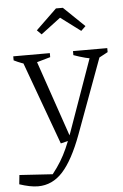

<svg xmlns="http://www.w3.org/2000/svg" viewBox="-90 -755 639 999"><g transform="rotate(-5 230.0 -255.0)"><path d="M-29 183 -24 135 149 146Q175 113 193 83.5Q211 54 226.5 19.5Q242 -15 259 -62L405 -473H457L300 -47Q252 82 197.5 142Q143 202 68 202Q47 202 22.5 197Q-2 192 -29 183ZM205 -10 36 -473H108L262 -24ZM84 -432Q61 -436 39.5 -444Q18 -452 -2 -462V-483H189V-462ZM433 -432Q402 -435 371 -443Q340 -451 310 -462V-483H489V-462ZM277 -712 386 -607 362 -584 258 -662 155 -584 132 -607 241 -712Z"/></g></svg>

Font: Piazzolla 24pt Light
Style: Regular
Weight: 300
Designer: Juan Pablo del Peral
Foundry: Huerta Tipografica
Version: Version 2.005